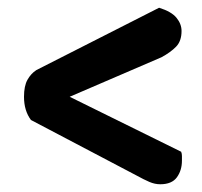

<svg xmlns="http://www.w3.org/2000/svg" viewBox="-20 -539 521 496"><path d="M160 -289 448 -147Q450 -142 450 -136Q450 -130 450 -124Q450 -99 437 -81Q424 -63 394 -63Q380 -63 366 -69Q352 -75 332 -86L60 -229Q42 -253 42 -289Q42 -317 51 -333Q60 -349 74 -358L391 -519Q423 -509 436 -493Q449 -477 449 -459Q449 -433 435 -418.5Q421 -404 397 -391Z"/></svg>

Font: Baloo Bhaijaan 2 SemiBold
Style: Regular
Weight: 600
Designer: Sanskriti Dholi, Noopur Datye and Ek Type
Foundry: Ek Type
Version: Version 1.700